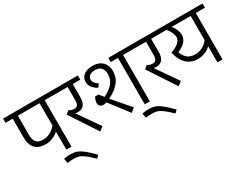

<svg xmlns="http://www.w3.org/2000/svg" viewBox="-88 -1188 2561 1999"><g transform="rotate(-30 1192.5 -188.5)"><path d="M575.2 -558.1H464.4V0H402.8V-217.3Q371.1 -187 329.6 -170.9Q288.1 -154.8 249 -154.8Q163.6 -154.8 121.8 -199.7Q80.1 -244.6 80.1 -334.5V-558.1H-6.3V-608.9H575.2ZM402.8 -558.1H142.1V-325.7Q142.1 -268.6 166.5 -239.3Q190.9 -210 250.5 -210Q290.5 -210 330.1 -229.5Q369.6 -249 402.8 -288.6Z M663.6 212.9 633.3 242.2Q577.1 188 542.2 162.4Q507.3 136.7 481.2 128.9Q455.1 121.1 419.4 121.1Q398.4 121.1 381.8 122.3Q365.2 123.5 344.2 127L334.5 70.8Q357.4 66.4 374.5 64.7Q391.6 63 411.1 63Q453.1 63 486.6 74.2Q520 85.4 561.3 117.4Q602.5 149.4 663.6 212.9Z M703.1 -277.3Q687 -277.3 671.4 -281.7L851.1 -22.9L802.2 12.7L587.9 -314L626 -345.2Q639.2 -335.4 654.8 -330.6Q670.4 -325.7 684.6 -325.7Q715.3 -325.7 727.8 -343.5Q740.2 -361.3 740.2 -399.4V-558.1H563V-608.9H892.6V-558.1H801.8V-402.3Q801.8 -338.4 776.1 -307.9Q750.5 -277.3 703.1 -277.3Z M1054.2 -235.8 1231.4 -29.3 1184.1 9.8 1010.3 -216.8Q989.7 -210 970.2 -210Q948.7 -210 933.1 -223.4Q917.5 -236.8 917.5 -260.7Q917.5 -273.4 922.4 -291.3Q927.2 -309.1 938.5 -329.1H979L1022.5 -276.4Q1097.2 -313.5 1134 -358.2Q1170.9 -402.8 1170.9 -466.3Q1170.9 -510.7 1148.2 -539.3Q1125.5 -567.9 1072.8 -567.9Q1031.2 -567.9 1008.3 -550.8Q985.4 -533.7 985.4 -502.4Q985.4 -481.9 997.6 -465.1Q1009.8 -448.2 1040 -428.2L1012.7 -391.6Q928.2 -437 928.2 -509.3Q928.2 -539.6 944.3 -564.5Q960.4 -589.4 992.9 -604.2Q1025.4 -619.1 1071.3 -619.1Q1127 -619.1 1163.1 -598.1Q1199.2 -577.1 1215.8 -543Q1232.4 -508.8 1232.4 -468.8Q1232.4 -390.1 1185.8 -333.3Q1139.2 -276.4 1054.2 -235.8ZM1517.6 -558.1H1406.7V0H1345.2V-558.1H1258.8V-608.9H1517.6Z M1605.5 212.9 1575.2 242.2Q1519 188 1484.1 162.4Q1449.2 136.7 1423.1 128.9Q1397 121.1 1361.3 121.1Q1340.3 121.1 1323.7 122.3Q1307.1 123.5 1286.1 127L1276.4 70.8Q1299.3 66.4 1316.4 64.7Q1333.5 63 1353 63Q1395 63 1428.5 74.2Q1461.9 85.4 1503.2 117.4Q1544.4 149.4 1605.5 212.9Z M1645.5 -277.3Q1629.4 -277.3 1613.8 -281.7L1793.5 -22.9L1744.6 12.7L1530.3 -314L1568.4 -345.2Q1581.5 -335.4 1597.2 -330.6Q1612.8 -325.7 1627 -325.7Q1657.7 -325.7 1670.2 -343.5Q1682.6 -361.3 1682.6 -399.4V-558.1H1505.4V-608.9H1835V-558.1H1744.1V-402.3Q1744.1 -338.4 1718.5 -307.9Q1692.9 -277.3 1645.5 -277.3Z M2391.1 -558.1H2280.8V0H2219.2V-193.8Q2189 -163.6 2147 -147.5Q2105 -131.3 2063.5 -131.3Q1981.9 -131.3 1928.7 -182.4Q1875.5 -233.4 1855.5 -327.1Q1922.9 -351.1 1952.6 -380.1Q1982.4 -409.2 1982.4 -443.4Q1982.4 -466.3 1967.8 -498Q1953.1 -529.8 1928.7 -558.1H1822.8V-608.9H2391.1ZM2219.2 -558.1H1991.7Q2016.6 -525.9 2029.3 -494.6Q2042 -463.4 2042 -436.5Q2042 -344.7 1918.9 -294.4Q1940.9 -237.8 1974.9 -212.6Q2008.8 -187.5 2061.5 -187.5Q2107.4 -187.5 2147.9 -207.5Q2188.5 -227.5 2219.2 -267.1Z"/></g></svg>

Font: Varta
Style: Light
Weight: 300
Designer: Joana Correia, Viktoriya Grabowska, Eben Sorkin
Foundry: Sorkin Type
Version: Version 1.002; ttfautohint (v1.3) -l 8 -r 24 -G 200 -x 12 -H